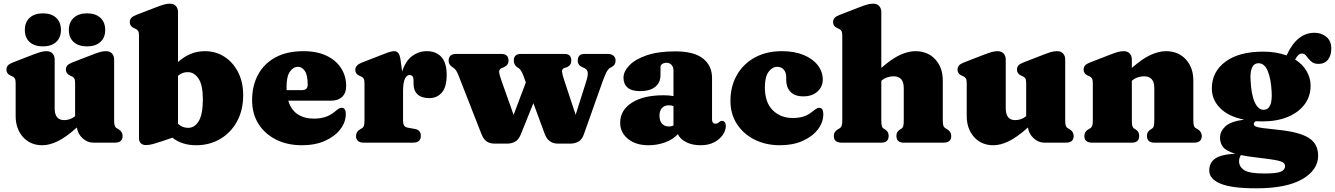

<svg xmlns="http://www.w3.org/2000/svg" viewBox="-20 -775 7252 1043"><path d="M65 -146V-322.5Q65 -342 60.2 -349.2Q55.5 -356.5 46.5 -360.5L37.5 -364.5Q15 -374.5 15 -396.5Q15 -410.5 23 -419.5Q31 -428.5 50.5 -436L159 -478Q185.5 -488 201.2 -492.5Q217 -497 232.5 -497Q254 -497 265.5 -484.2Q277 -471.5 277 -452V-186.5Q277 -122.5 328.5 -122.5Q343.5 -122.5 358.8 -127.5Q374 -132.5 388 -144V-322.5Q388 -342 383.2 -349.2Q378.5 -356.5 369.5 -360.5L360.5 -364.5Q338 -374.5 338 -396.5Q338 -410.5 346 -419.5Q354 -428.5 373.5 -436L482 -478Q507.5 -488 523.5 -492.5Q539.5 -497 556.5 -497Q577 -497 588.5 -484.2Q600 -471.5 600 -452V-123.5Q600 -100.5 603.2 -91.8Q606.5 -83 614 -78.5L623 -73.5Q646 -60 646 -36.5Q646 0 603.5 0H487.5Q454.5 0 428.5 -24Q402.5 -48 397.5 -82.5Q338.5 -29.5 293.5 -7.8Q248.5 14 210 14Q145 14 105 -30.5Q65 -75 65 -146ZM213 -523Q167.5 -523 141.2 -546.5Q115 -570 115 -612Q115 -654.5 141.2 -678.5Q167.5 -702.5 213 -702.5Q259 -702.5 285 -678.5Q311 -654.5 311 -612Q311 -570.5 285 -546.8Q259 -523 213 -523ZM452.5 -523Q407 -523 380.5 -546.5Q354 -570 354 -612Q354 -654 380.5 -678.2Q407 -702.5 452.5 -702.5Q499 -702.5 525.2 -678.5Q551.5 -654.5 551.5 -612Q551.5 -570.5 525.2 -546.8Q499 -523 452.5 -523Z M947 -710V-438Q978.5 -466.5 1014.8 -481.8Q1051 -497 1093 -497Q1152.5 -497 1199.5 -466.5Q1246.5 -436 1273.8 -382.2Q1301 -328.5 1301 -258Q1301 -176.5 1267.5 -115.2Q1234 -54 1176 -20Q1118 14 1045 14Q969 14 916.5 -27L864 -9Q829.5 2.5 810 7.8Q790.5 13 772 13Q755.5 13 745.2 3.5Q735 -6 735 -24V-580.5Q735 -600 730.2 -607.2Q725.5 -614.5 716.5 -618.5L707.5 -622.5Q685 -632.5 685 -654.5Q685 -668.5 693 -677.5Q701 -686.5 720.5 -694L829 -736Q855.5 -746 871.2 -750.5Q887 -755 902.5 -755Q924 -755 935.5 -742.2Q947 -729.5 947 -710ZM999.5 -383Q970 -383.5 947 -363V-102.5Q960 -90.5 973.8 -85.5Q987.5 -80.5 1002.5 -80.5Q1038 -80.5 1060 -117.8Q1082 -155 1082 -235.5Q1082 -313.5 1058.2 -348.5Q1034.5 -383.5 999.5 -383Z M1860.5 -307.5Q1860.5 -269.5 1838.5 -248.8Q1816.5 -228 1777 -228H1546Q1561 -178 1597.2 -154.2Q1633.5 -130.5 1686 -130.5Q1717.5 -130.5 1746 -139.2Q1774.5 -148 1799.5 -169Q1813.5 -181 1821.2 -185.2Q1829 -189.5 1836.5 -189.5Q1858.5 -188.5 1858.5 -156Q1858.5 -111.5 1828.8 -72.8Q1799 -34 1745.5 -10Q1692 14 1620 14Q1540.5 14 1479.5 -16.8Q1418.5 -47.5 1384 -102.2Q1349.5 -157 1349.5 -230.5Q1349.5 -309 1381.8 -369.2Q1414 -429.5 1476.2 -463.2Q1538.5 -497 1628 -497Q1703 -497 1754.8 -471.8Q1806.5 -446.5 1833.5 -403.8Q1860.5 -361 1860.5 -307.5ZM1536.5 -301.5Q1536.5 -293.5 1537 -285.5H1621Q1651.5 -285.5 1651.5 -315Q1651.5 -367 1636 -389.5Q1620.5 -412 1598.5 -412Q1573 -412 1554.8 -385.8Q1536.5 -359.5 1536.5 -301.5Z M2156 -449 2164.5 -386.5Q2182.5 -443 2218.2 -470Q2254 -497 2299 -497Q2349.5 -497 2378 -465Q2406.5 -433 2406.5 -368.5Q2406.5 -303 2380.5 -272.5Q2354.5 -242 2312.5 -242Q2269.5 -242 2248 -262.5Q2226.5 -283 2226.5 -319.5V-340.5Q2226 -367.5 2204.5 -367.5Q2189.5 -367.5 2179.5 -346.8Q2169.5 -326 2169.5 -280V-123.5Q2169.5 -103 2175.2 -93.2Q2181 -83.5 2197.5 -81L2234 -74.5Q2266 -69 2266 -37Q2266 0 2223.5 0H1956.5Q1914 0 1914 -36.5Q1914 -60 1937.5 -73.5L1946.5 -78.5Q1953.5 -82.5 1956.8 -91.5Q1960 -100.5 1960 -123.5V-321.5Q1960 -341 1955.2 -348.2Q1950.5 -355.5 1941.5 -359.5L1932.5 -363.5Q1910 -373.5 1910 -395.5Q1910 -421 1945.5 -435L2052.5 -476.5Q2081 -488 2096 -492.5Q2111 -497 2121.5 -497Q2135.5 -497 2144 -486.2Q2152.5 -475.5 2156 -449Z M2737.5 5H2665Q2640.5 5 2623 -7.2Q2605.5 -19.5 2594.5 -49L2470 -367Q2458.5 -396 2446.5 -404.5L2435.5 -412Q2417 -424.5 2417 -445.5Q2417 -482 2458.5 -482H2703.5Q2742.5 -482 2742.5 -446Q2742.5 -421 2715.5 -409L2705 -405Q2691.5 -398.5 2691.5 -385.5Q2691.5 -372.5 2703.5 -338.5L2770 -151L2836.5 -327L2822 -367Q2811.5 -395 2797.5 -405L2789.5 -410Q2771 -423.5 2771 -446Q2771 -482 2810 -482H3048Q3083.5 -482 3083.5 -445.5Q3083.5 -420.5 3060 -410L3045 -405.5Q3032 -399.5 3033 -385.8Q3034 -372 3045 -339L3107 -151.5L3163 -328Q3175 -365 3172.8 -381.2Q3170.5 -397.5 3155 -405L3144 -409.5Q3118.5 -420.5 3118.5 -445.5Q3118.5 -482 3155 -482H3282Q3301.5 -482 3312.8 -472.2Q3324 -462.5 3324 -445.5Q3324 -434 3319.2 -425.8Q3314.5 -417.5 3301.5 -410L3294 -406.5Q3283 -399.5 3274.2 -382.2Q3265.5 -365 3255 -336.5L3151 -43.5Q3140.5 -15 3121 -5Q3101.5 5 3080 5H3009Q2985 5 2967 -7.8Q2949 -20.5 2938.5 -49L2877.5 -214.5L2808.5 -43.5Q2796.5 -15 2777.5 -5Q2758.5 5 2737.5 5Z M3349 -107.5Q3349 -176.5 3412.2 -217Q3475.5 -257.5 3584.5 -257.5Q3615 -257.5 3638.5 -253V-392Q3638.5 -410.5 3628.2 -422.2Q3618 -434 3600.5 -434Q3587.5 -434 3577.8 -427.8Q3568 -421.5 3568 -411V-368Q3568 -326 3539.2 -303Q3510.5 -280 3457 -280Q3411.5 -280 3389.2 -299.2Q3367 -318.5 3367 -353Q3367 -386 3398 -419Q3429 -452 3491.5 -474Q3554 -496 3649 -496Q3749.5 -496 3798.8 -457.2Q3848 -418.5 3848 -351.5V-124Q3848 -115.5 3852.5 -109.2Q3857 -103 3867.5 -103Q3874.5 -103 3879 -106Q3883.5 -109 3887 -112Q3890 -114.5 3893.2 -116.5Q3896.5 -118.5 3901 -118.5Q3912 -118.5 3917.5 -110.5Q3923 -102.5 3923 -91.5Q3923 -67.5 3907 -43.2Q3891 -19 3860.2 -2.5Q3829.5 14 3785.5 14Q3740.5 14 3707.5 -2.8Q3674.5 -19.5 3662.5 -46.5Q3636.5 -17.5 3593.5 -1.8Q3550.5 14 3503 14Q3433 14 3391 -20.8Q3349 -55.5 3349 -107.5ZM3562.5 -147Q3562.5 -118.5 3576.2 -103.2Q3590 -88 3613 -88Q3626 -88 3638.5 -93V-199Q3627 -203 3612.5 -203Q3589.5 -203 3576 -188Q3562.5 -173 3562.5 -147Z M4449.5 -342.5Q4449.5 -304 4420.8 -277.8Q4392 -251.5 4344 -251.5Q4297.5 -251.5 4274.2 -276.2Q4251 -301 4251 -339.5V-355.5Q4251 -382 4237.5 -397Q4224 -412 4202 -412Q4175.5 -412 4155.2 -384.8Q4135 -357.5 4135 -301.5Q4135 -218 4178 -176Q4221 -134 4285.5 -134Q4318 -134 4343.2 -141.5Q4368.5 -149 4393.5 -169Q4408.5 -181 4416 -185.2Q4423.5 -189.5 4430.5 -189.5Q4452.5 -188.5 4452.5 -155Q4452.5 -110.5 4422.8 -71.8Q4393 -33 4340 -9.5Q4287 14 4217 14Q4140.5 14 4079.8 -16.2Q4019 -46.5 3983.5 -100.8Q3948 -155 3948 -227.5Q3948 -305 3982.2 -366Q4016.5 -427 4079.2 -462Q4142 -497 4227.5 -497Q4296 -497 4345.8 -476.2Q4395.5 -455.5 4422.5 -420.5Q4449.5 -385.5 4449.5 -342.5Z M4767.5 -710V-406Q4825 -456.5 4869.8 -476.8Q4914.5 -497 4952.5 -497Q5019.5 -497 5060.5 -452.8Q5101.5 -408.5 5101.5 -337V-123.5Q5101.5 -100.5 5104.8 -91.8Q5108 -83 5115.5 -78.5L5124.5 -73.5Q5147.5 -59.5 5147.5 -36.5Q5147.5 0 5105 0H4890Q4849.5 0 4849.5 -37.5Q4849.5 -58.5 4867.5 -70.5L4876.5 -76Q4884 -80.5 4886.8 -89.8Q4889.5 -99 4889.5 -123.5V-296.5Q4889.5 -360.5 4834 -360.5Q4817.5 -360.5 4799.8 -354.8Q4782 -349 4767.5 -336V-123.5Q4767.5 -99 4770.5 -89.8Q4773.5 -80.5 4781 -76L4790 -70.5Q4807.5 -58.5 4807.5 -37.5Q4807.5 0 4767.5 0H4552Q4509.5 0 4509.5 -36.5Q4509.5 -60 4533 -73.5L4542 -78.5Q4549 -83 4552.2 -91.8Q4555.5 -100.5 4555.5 -123.5V-580.5Q4555.5 -600 4550.8 -607.2Q4546 -614.5 4537 -618.5L4528 -622.5Q4505.5 -632.5 4505.5 -654.5Q4505.5 -668.5 4513.5 -677.5Q4521.5 -686.5 4541 -694L4649.5 -736Q4675 -746 4691 -750.5Q4707 -755 4724 -755Q4744.5 -755 4756 -742.2Q4767.5 -729.5 4767.5 -710Z M5231.5 -146V-322.5Q5231.5 -342 5226.8 -349.2Q5222 -356.5 5213 -360.5L5204 -364.5Q5181.5 -374.5 5181.5 -396.5Q5181.5 -410.5 5189.5 -419.5Q5197.5 -428.5 5217 -436L5325.5 -478Q5352 -488 5367.8 -492.5Q5383.5 -497 5399 -497Q5420.5 -497 5432 -484.2Q5443.5 -471.5 5443.5 -452V-186.5Q5443.5 -122.5 5495 -122.5Q5510 -122.5 5525.2 -127.5Q5540.5 -132.5 5554.5 -144V-322.5Q5554.5 -342 5549.8 -349.2Q5545 -356.5 5536 -360.5L5527 -364.5Q5504.5 -374.5 5504.5 -396.5Q5504.5 -410.5 5512.5 -419.5Q5520.5 -428.5 5540 -436L5648.5 -478Q5674 -488 5690 -492.5Q5706 -497 5723 -497Q5743.5 -497 5755 -484.2Q5766.5 -471.5 5766.5 -452V-123.5Q5766.5 -100.5 5769.8 -91.8Q5773 -83 5780.5 -78.5L5789.5 -73.5Q5812.5 -60 5812.5 -36.5Q5812.5 0 5770 0H5654Q5621 0 5595 -24Q5569 -48 5564 -82.5Q5505 -29.5 5460 -7.8Q5415 14 5376.5 14Q5311.5 14 5271.5 -30.5Q5231.5 -75 5231.5 -146Z M6128.5 -452V-406Q6186 -456.5 6230.8 -476.8Q6275.5 -497 6313.5 -497Q6380.5 -497 6421.5 -452.8Q6462.5 -408.5 6462.5 -337V-123.5Q6462.5 -100.5 6465.8 -91.5Q6469 -82.5 6476.5 -78.5L6485.5 -73.5Q6508.5 -59.5 6508.5 -36.5Q6508.5 0 6466 0H6251Q6210.5 0 6210.5 -37.5Q6210.5 -58.5 6228.5 -70.5L6237.5 -76Q6245 -80.5 6247.8 -89.8Q6250.5 -99 6250.5 -123.5V-296.5Q6250.5 -360.5 6195 -360.5Q6178.5 -360.5 6160.8 -354.8Q6143 -349 6128.5 -336V-123.5Q6128.5 -99 6131.5 -89.8Q6134.5 -80.5 6142 -76L6151 -70.5Q6168.5 -58.5 6168.5 -37.5Q6168.5 0 6128.5 0H5913Q5870.5 0 5870.5 -36.5Q5870.5 -60 5894 -73.5L5903 -78.5Q5910 -83 5913.2 -91.8Q5916.5 -100.5 5916.5 -123.5V-322.5Q5916.5 -342 5911.8 -349.2Q5907 -356.5 5898 -360.5L5889 -364.5Q5866.5 -374.5 5866.5 -396.5Q5866.5 -410.5 5874.5 -419.5Q5882.5 -428.5 5902 -436L6010.5 -478Q6036 -488 6052 -492.5Q6068 -497 6085 -497Q6105.5 -497 6117 -484.2Q6128.5 -471.5 6128.5 -452Z M6922.5 -70Q7038.5 -58 7089.5 -26Q7140.5 6 7140.5 71Q7140.5 148 7054.8 198Q6969 248 6804 248Q6670.5 248 6609.8 222.5Q6549 197 6549 151.5Q6549 109 6581 86.5Q6613 64 6690.5 60Q6641 45.5 6624.2 24Q6607.5 2.5 6607.5 -27.5Q6607.5 -60.5 6636 -88Q6664.5 -115.5 6738.5 -125Q6653 -142 6608 -187.8Q6563 -233.5 6563 -294.5Q6563 -385 6636.8 -439.8Q6710.5 -494.5 6842 -494.5Q6879 -494.5 6910.8 -489Q6942.5 -483.5 6969 -474Q7025.5 -597 7120.5 -597Q7158.5 -597 7185.2 -574.8Q7212 -552.5 7212 -511.5Q7212 -474 7194 -451Q7176 -428 7143.5 -428Q7121.5 -428 7109 -436.5Q7096.5 -445 7088.5 -456Q7080.5 -467 7072.5 -475.5Q7064.5 -484 7052 -484Q7032 -484 7015.5 -451.5Q7057 -425.5 7078.2 -388.2Q7099.5 -351 7099.5 -309.5Q7099.5 -251.5 7066.8 -207.8Q7034 -164 6975.2 -139.8Q6916.5 -115.5 6838.5 -115.5Q6819.5 -115.5 6801.5 -116.5Q6791 -110 6791 -101.5Q6791 -92.5 6801.5 -87.8Q6812 -83 6840.5 -79.2Q6869 -75.5 6922.5 -70ZM6816 -431.5Q6790.5 -430.5 6780.5 -405.5Q6770.5 -380.5 6773.5 -340Q6777 -261.5 6796 -219.8Q6815 -178 6845 -178.5Q6893.5 -179.5 6888 -276Q6884.5 -346.5 6866.8 -389.2Q6849 -432 6816 -431.5ZM6711 100.5Q6711 131.5 6739.5 149.5Q6768 167.5 6847.5 167.5Q6916.5 167.5 6938.8 157.2Q6961 147 6961 127.5Q6961 106.5 6925.8 98.2Q6890.5 90 6798 79.5Q6753.5 74.5 6721 67.5Q6717.5 71.5 6714.2 81Q6711 90.5 6711 100.5Z"/></svg>

Font: Fraunces 9pt S050 Black
Style: Regular
Weight: 900
Version: Version 1.000; ttfautohint (v1.8.3)